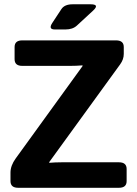

<svg xmlns="http://www.w3.org/2000/svg" viewBox="-20 -892 651 912"><path d="M240.7 -752Q208 -752 228.5 -783.2L271.5 -848.6Q286.6 -871.6 324.7 -871.6H410.6Q454.6 -871.6 422.4 -841.8L345.2 -770.5Q325.2 -752 291 -752ZM66.4 0Q29.8 0 29.8 -31.7V-71.8Q29.8 -105.5 54.7 -139.6L372.1 -578.1V-581.5Q342.8 -579.1 313.5 -579.1H85.9Q49.3 -579.1 49.3 -610.8V-668.5Q49.3 -700.2 85.9 -700.2H531.2Q567.9 -700.2 567.9 -668.5V-635.7Q567.9 -609.9 550.8 -586.4L213.9 -122.1V-118.7Q243.2 -121.1 272.5 -121.1H544.9Q581.5 -121.1 581.5 -89.4V-31.7Q581.5 0 544.9 0Z"/></svg>

Font: Istok Web
Style: Bold
Weight: 700
Designer: Andrey V. Panov
Foundry: Andrey V. Panov
Version: Version 1.0.2g